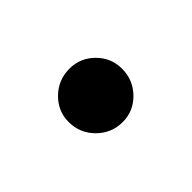

<svg xmlns="http://www.w3.org/2000/svg" viewBox="-36 -229 351 351"><g transform="rotate(45 139.0 -54.0)"><path d="M70 -55Q70 -83 90 -103Q110 -123 138 -123Q167 -123 187.5 -103Q208 -83 208 -55Q208 -26 187.5 -5.5Q167 15 138 15Q110 15 90 -5.5Q70 -26 70 -55Z"/></g></svg>

Font: Shippori Mincho B1
Style: Bold
Weight: 700
Designer: FONTDASU
Foundry: FONTDASU / Google Inc. / but / Adobe
Version: Version 3.110; ttfautohint (v1.8.3)